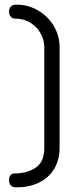

<svg xmlns="http://www.w3.org/2000/svg" viewBox="-20 -788 339 828"><path d="M19 -10Q19 -23 24.5 -31.5Q30 -40 43 -40Q96 -40 133.5 -64.5Q171 -89 171 -151V-584Q171 -615 155.5 -643.5Q140 -672 111 -690Q82 -708 43 -708Q33 -708 26 -716.5Q19 -725 19 -739Q19 -752 27 -760Q35 -768 51 -768Q101 -768 144 -743Q187 -718 212 -676Q237 -634 237 -584V-151Q237 -97 212.5 -58Q188 -19 146 0.5Q104 20 52 20Q35 20 27 12Q19 4 19 -10Z"/></svg>

Font: Dosis
Style: Regular
Weight: 400
Designer: Edgar Tolentino, Pablo Impallari, Igino Marini
Foundry: Edgar Tolentino, Pablo Impallari, Igino Marini
Version: Version 1.007;Glyphs 3.1.1 (3134)